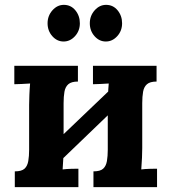

<svg xmlns="http://www.w3.org/2000/svg" viewBox="-20 -771 698 791"><path d="M301 -435Q274 -435 261.5 -424Q249 -413 245.5 -393Q242 -373 242 -346V-161Q242 -147 241 -121.5Q240 -96 238 -73Q254 -75 273.5 -75.5Q293 -76 303 -76V0H41V-65Q69 -65 81 -76Q93 -87 96.5 -107.5Q100 -128 100 -154V-339Q100 -353 101 -379Q102 -405 104 -427Q88 -426 69 -425Q50 -424 39 -424V-500H301ZM449 -416 497 -366 210 -90 161 -141ZM625 -435Q598 -435 585.5 -424Q573 -413 569.5 -393Q566 -373 566 -346V-161Q566 -147 565 -121.5Q564 -96 562 -73Q578 -75 597.5 -75.5Q617 -76 627 -76V0H365V-65Q393 -65 405 -76Q417 -87 420.5 -107.5Q424 -128 424 -154V-339Q424 -353 425 -379Q426 -405 428 -427Q412 -426 393 -425Q374 -424 363 -424V-500H625ZM416 -600Q389 -600 369.5 -622Q350 -644 350 -675Q350 -706 370 -728.5Q390 -751 417 -751Q446 -751 464.5 -728.5Q483 -706 483 -675Q483 -644 463 -622Q443 -600 416 -600ZM242 -600Q215 -600 195.5 -622Q176 -644 176 -675Q176 -706 196 -728.5Q216 -751 243 -751Q272 -751 290.5 -728.5Q309 -706 309 -675Q309 -644 289 -622Q269 -600 242 -600Z"/></svg>

Font: Lora
Style: Weight 700
Weight: 700
Designer: Olga Karpushina, Alexei Vanyashin (Cyrillic)
Foundry: Cyreal
Version: Version 3.001